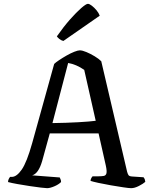

<svg xmlns="http://www.w3.org/2000/svg" viewBox="-20 -983 796 1003"><path d="M226 0Q219 0 193.5 -3Q168 -6 135 -11Q102 -16 71 -21.5Q40 -27 22 -32Q22 -40 25.5 -47.5Q29 -55 33 -59H42Q67 -59 93.5 -97Q120 -135 148 -235L263 -649Q271 -657 289 -669Q307 -681 328 -693Q349 -705 368 -712.5Q387 -720 397 -720Q410 -720 431.5 -711Q453 -702 474.5 -689Q496 -676 509 -663L644 -86Q647 -75 651 -68.5Q655 -62 670 -61L730 -57Q732 -53 734.5 -50Q737 -47 739 -33Q728 -23 705.5 -11.5Q683 0 665 0Q654 0 624 -4.5Q594 -9 559 -15Q524 -21 494.5 -27.5Q465 -34 453 -38Q453 -46 457.5 -53.5Q462 -61 464 -62H495Q511 -62 522 -64Q533 -66 536 -77.5Q539 -89 533 -117L495 -286H240L200 -141Q181 -76 148 -67L292 -56Q293 -53 296 -47Q299 -41 299 -32Q286 -19 263.5 -9.5Q241 0 226 0ZM254 -340Q327 -341 389 -344.5Q451 -348 480 -352L420 -618Q378 -647 336 -654ZM311 -769Q299 -772 290 -779.5Q281 -787 277 -793Q312 -843 345.5 -881Q379 -919 404.5 -941Q430 -963 439 -963Q447 -963 460 -953Q473 -943 484.5 -929Q496 -915 501 -901Z"/></svg>

Font: Texturina
Style: Regular
Weight: 400
Designer: Guillermo Torres Carreño
Foundry: Omnibus-Type
Version: Version 1.002; ttfautohint (v1.8.3)